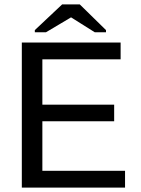

<svg xmlns="http://www.w3.org/2000/svg" viewBox="-20 -852 640 872"><path d="M79.1 0V-658.7H527.8V-582.5H172.4V-376.5H498.5V-301.3H172.4V-76.2H547.9V0ZM461.4 -715.3V-705.6H410.2L303.2 -772.9H302.2L189 -705.6H138.2V-715.3L262.2 -832H342.3Z"/></svg>

Font: Liberation Mono
Style: Regular
Weight: 400
Monospace: yes
Designer: Steve Matteson
Foundry: Ascender Corporation
Version: Version 2.1.5